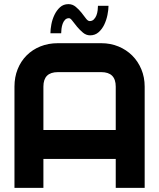

<svg xmlns="http://www.w3.org/2000/svg" viewBox="-20 -909 770 929"><path d="M680 0H540V-140H190V0H50V-490Q50 -536 65.5 -574.5Q81 -613 109 -641Q137 -669 175.5 -684.5Q214 -700 260 -700H470Q515 -700 553.5 -684Q592 -668 620 -640Q648 -612 664 -573.5Q680 -535 680 -490ZM540 -280V-490Q540 -560 470 -560H260Q190 -560 190 -490V-280ZM414 -807Q426 -807 434 -815Q442 -823 446.5 -834.5Q451 -846 452.5 -859Q454 -872 454 -881H505Q505 -862 500 -837Q495 -812 484.5 -790Q474 -768 457 -753Q440 -738 416 -738Q397 -738 381.5 -751Q366 -764 353 -779.5Q340 -795 330.5 -808Q321 -821 314 -821Q302 -821 294.5 -813Q287 -805 283 -793.5Q279 -782 277.5 -769.5Q276 -757 276 -748H224Q224 -767 228.5 -791Q233 -815 243.5 -837Q254 -859 270.5 -874Q287 -889 311 -889Q331 -889 346.5 -876Q362 -863 374 -848Q386 -833 395.5 -820Q405 -807 414 -807Z"/></svg>

Font: CAT North
Style: Regular
Weight: 400
Designer: Peter Wiegel
Foundry: Peter Wiegel
Version: Version 1.000